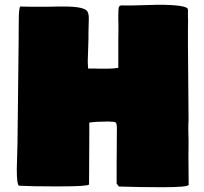

<svg xmlns="http://www.w3.org/2000/svg" viewBox="-20 -762 848 798"><path d="M763.7 -167 763.2 -108.9Q763.2 -72.3 764.2 6.8Q757.3 16.1 655.8 16.1Q554.2 16.1 474.1 13.2Q473.1 12.2 464.8 1V-77.1L465.8 -227.1Q465.8 -249 460.9 -252.9Q456.1 -256.8 431.2 -256.8H424.3Q377.9 -256.8 351.1 -252.4V-184.1L350.1 4.9Q342.8 12.7 227.5 12.7H204.1Q104.5 12.7 59.1 9.8Q49.8 6.8 49.8 -59.6L52.7 -167.5L57.6 -605V-628.4Q58.1 -635.7 58.1 -679.4Q58.1 -723.1 63.5 -734.9H65.9Q98.1 -733.9 113.3 -733.9H168L227.1 -734.9H245.6Q328.6 -734.9 342.3 -715.8Q349.1 -706.1 349.1 -686L347.7 -625V-602.1L344.7 -505.4Q344.7 -494.6 346.2 -477.1H376.5L388.7 -476.6H427.7Q449.2 -476.6 471.7 -480V-595.7L472.2 -631.8V-665.5L471.7 -673.3V-698.2Q471.7 -727.1 474.4 -733.4Q477.1 -739.7 488.3 -739.7L498 -739.3H529.8L635.3 -742.2Q761.2 -742.2 761.2 -722.2V-687.5L761.7 -675.8L761.2 -650.4V-574.7L763.7 -263.2Q763.7 -255.4 762.7 -242.7V-219.2Q762.7 -203.6 763.7 -178.2Z"/></svg>

Font: Bowlby One
Style: Regular
Weight: 400
Designer: vernon adams
Foundry: vernon adams
Version: Version 1.001